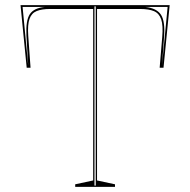

<svg xmlns="http://www.w3.org/2000/svg" viewBox="-20 -728 741 748"><path d="M273 0V-10L343 -25V-693H175Q143 -693 123 -685Q103 -677 95 -654.5Q87 -632 90 -589L99 -464H84L60 -708H641L617 -464H602L612 -583Q616 -629 608 -652.5Q600 -676 580 -684.5Q560 -693 526 -693H358V-25L428 -10V0ZM90 -471 83 -589Q80 -648 96 -672.5Q112 -697 155 -701H68ZM348 -5H353V-703H348ZM611 -471 633 -701H546Q591 -696 607.5 -670Q624 -644 619 -582Z"/></svg>

Font: Kalnia Glaze Thin
Style: Regular
Weight: 100
Version: Version 1.110